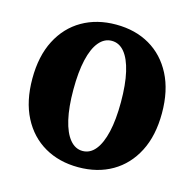

<svg xmlns="http://www.w3.org/2000/svg" viewBox="-103 -797 924 913"><g transform="rotate(15 359.0 -341.0)"><path d="M359 10Q265 10 193 -31.5Q121 -73 80.5 -151.5Q40 -230 40 -341Q40 -452 80.5 -530.5Q121 -609 193 -650.5Q265 -692 359 -692Q454 -692 525.5 -650.5Q597 -609 637.5 -530.5Q678 -452 678 -341Q678 -230 637.5 -151.5Q597 -73 525.5 -31.5Q454 10 359 10ZM359 -70Q396 -70 422 -102Q448 -134 462 -194.5Q476 -255 476 -341Q476 -428 462 -488.5Q448 -549 422 -580.5Q396 -612 359 -612Q323 -612 296.5 -580.5Q270 -549 256 -488.5Q242 -428 242 -341Q242 -255 256 -194.5Q270 -134 296.5 -102Q323 -70 359 -70Z"/></g></svg>

Font: Montagu Slab 144pt
Style: Bold
Weight: 700
Designer: Florian Karsten
Foundry: Florian Karsten
Version: Version 1.000